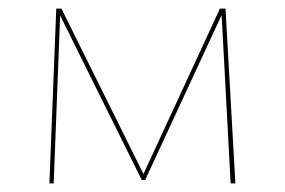

<svg xmlns="http://www.w3.org/2000/svg" viewBox="-20 -427 663 447"><path d="M517 0 496 -392 318 -8H310L120 -391L105 0H95L111 -407H123L314 -22L492 -407H505L528 0Z"/></svg>

Font: Ysabeau Infant Hairline
Style: Regular
Weight: 100
Designer: Christian Thalmann (Catharsis Fonts)
Version: Version 0.003